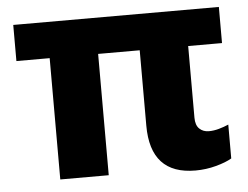

<svg xmlns="http://www.w3.org/2000/svg" viewBox="-45 -603 861 667"><g transform="rotate(-5 386.0 -269.5)"><path d="M611 10Q454 10 454 -160V-423H309V0H140V-423H24V-549H741V-423H623V-173Q623 -147 636 -134.5Q649 -122 669 -122Q686 -122 704 -127Q722 -132 738 -139V-21Q718 -9 683 0.5Q648 10 611 10Z"/></g></svg>

Font: Noto Sans ExtraBold
Style: Regular
Weight: 800
Designer: Monotype Design Team
Foundry: Monotype Imaging Inc.
Version: Version 2.007